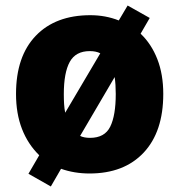

<svg xmlns="http://www.w3.org/2000/svg" viewBox="-20 -684 650 695"><path d="M571 -344Q571 -207 500 -131.5Q429 -56 304 -56Q249 -56 201 -73L164 -9L83 -55L122 -122Q81 -162 59.5 -217.5Q38 -273 38 -344Q38 -480 109.5 -554.5Q181 -629 307 -629Q362 -629 410 -610L442 -664L522 -619L489 -562Q528 -525 549.5 -470Q571 -415 571 -344ZM211 -343Q211 -324 212 -307.5Q213 -291 216 -276L343 -491Q328 -499 305 -499Q254 -499 232.5 -460Q211 -421 211 -343ZM399 -344Q399 -361 398 -376.5Q397 -392 395 -405L270 -192Q284 -185 306 -185Q359 -185 379 -225.5Q399 -266 399 -344Z"/></svg>

Font: Noto Sans Malayalam UI SemiCondensed Black
Style: Regular
Weight: 900
Width: 4
Designer: Jelle Bosma - Monotype Design Team
Foundry: Monotype Imaging Inc.
Version: Version 2.104; ttfautohint (v1.8.4.7-5d5b)